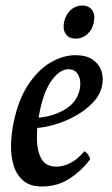

<svg xmlns="http://www.w3.org/2000/svg" viewBox="-20 -667 405 696"><path d="M132 9Q89 9 64.5 -12Q40 -33 29.5 -67Q19 -101 20 -141.5Q21 -182 29 -221Q46 -305 82 -359.5Q118 -414 163.5 -440.5Q209 -467 254 -467Q293 -467 316.5 -450.5Q340 -434 348 -408.5Q356 -383 350 -356Q343 -323 317 -295.5Q291 -268 255.5 -248Q220 -228 182 -216.5Q144 -205 112 -203L115 -240Q171 -244 215 -270Q259 -296 269 -343Q275 -374 264 -395Q253 -416 228 -416Q196 -416 165.5 -373Q135 -330 120 -241Q113 -200 114 -158.5Q115 -117 131 -90Q147 -63 185 -63Q209 -63 235 -76Q261 -89 286 -119Q294 -114 299 -107Q304 -100 307 -90Q276 -48 232 -19.5Q188 9 132 9ZM254 -527Q230 -527 218.5 -543.5Q207 -560 212 -586Q218 -614 236 -630.5Q254 -647 277 -647Q302 -647 314 -630.5Q326 -614 320 -586Q315 -560 297 -543.5Q279 -527 254 -527Z"/></svg>

Font: Vollkorn
Style: Italic
Weight: 400
Italic angle: -11°
Designer: Friedrich Althausen
Foundry: Friedrich Althausen
Version: Version 5.001